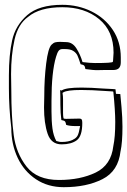

<svg xmlns="http://www.w3.org/2000/svg" viewBox="-20 -732 529 798"><path d="M236 -355 238 -357Q256 -368 319 -368Q357 -368 409 -364L448 -362L460 -361Q460 -356 462 -342L480 -341Q481 -332 485 -287Q489 -242 489 -205Q489 -140 481 -103V-104Q472 -21 406 12.5Q340 46 245 46Q179 46 129.5 13Q80 -20 53.5 -76Q27 -132 27 -200Q17 -284 17 -365V-419Q17 -503 30.5 -564.5Q44 -626 93 -669Q142 -712 239 -712Q305 -712 360.5 -684.5Q416 -657 449 -607.5Q482 -558 482 -493Q482 -489 482 -473Q482 -457 474.5 -449Q467 -441 450 -441H412Q405 -441 386.5 -440.5Q368 -440 335 -445Q334 -448 333 -453Q332 -458 328.5 -460.5Q325 -463 315 -465Q307 -490 302 -501Q297 -512 285 -520Q273 -528 251 -528Q249 -528 239 -528Q229 -528 223.5 -520.5Q218 -513 213 -496Q194 -433 194 -312V-269Q194 -228 198 -198Q202 -168 214 -146L226 -143H225Q229 -142 238 -142Q264 -142 283 -151H282Q296 -157 302 -167.5Q308 -178 313 -208H294Q269 -208 255 -213Q253 -224 250.5 -227Q248 -230 243.5 -231Q239 -232 235 -233Q231 -263 231 -296Q231 -343 230 -357H233Q236 -357 236 -355ZM240 -345Q242 -332 242 -320Q242 -308 242 -305V-277V-264Q242 -249 244 -240Q246 -238 255 -238L304 -239H311Q317 -239 319.5 -235.5Q322 -232 322 -221Q322 -166 299 -149Q276 -132 236 -132Q193 -132 178 -176Q163 -220 163 -285L164 -332Q164 -405 172 -468.5Q180 -532 194 -546Q202 -554 209.5 -556Q217 -558 230 -558L255 -557Q281 -557 297.5 -531Q314 -505 323 -474Q354 -470 375 -470Q447 -470 449 -475L450 -481Q452 -503 452 -513Q452 -603 392 -652.5Q332 -702 239 -702Q145 -702 97 -662Q55 -632 40.5 -567.5Q26 -503 26 -424L27 -357Q27 -246 37 -170.5Q47 -95 90.5 -39.5Q134 16 225 16Q314 16 378 -15Q442 -46 451 -125Q459 -162 459 -225Q459 -271 451 -351L448 -352L415 -354Q361 -358 317 -358Q259 -358 243 -348L240 -346Z"/></svg>

Font: Londrina Shadow
Style: Regular
Weight: 400
Designer: Marcelo Magalhaes
Foundry: Marcelo Magalhães
Version: Version 1.002